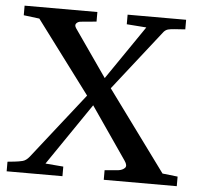

<svg xmlns="http://www.w3.org/2000/svg" viewBox="-50 -726 811 778"><g transform="rotate(5 356.0 -337.5)"><path d="M5 0V-39L34 -42Q52 -44 66 -47.5Q80 -51 93 -67L303 -334L83 -628L19 -636V-675H315V-636L251 -630Q240 -629 233.5 -621.5Q227 -614 235 -602L368 -411L518 -630L438 -636V-675H676V-636L632 -633Q617 -632 607 -629.5Q597 -627 589 -618L396 -372L635 -46L697 -39V0H400V-39L456 -44Q472 -46 481.5 -55.5Q491 -65 477 -85L331 -297L159 -45L232 -39V0Z"/></g></svg>

Font: Gulzar
Style: Regular
Weight: 400
Designer: Borna Izadpanah, Alice Savoie, Simon Cozens, Fiona Ross
Version: Version 1.000;[7b34f74]; ttfautohint (v1.8.4)